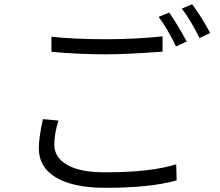

<svg xmlns="http://www.w3.org/2000/svg" viewBox="-20 -858 1040 906"><path d="M728.5 -778.3 778.3 -798.8Q811.5 -752 861.3 -662.1L810.5 -638.7Q769.5 -724.6 728.5 -778.3ZM837.9 -817.4 886.7 -837.9Q935.5 -771.5 971.7 -702.1L921.9 -678.7Q875 -770.5 837.9 -817.4ZM222.7 -613.3V-684.6Q330.1 -672.9 483.4 -672.9Q622.1 -672.9 747.1 -686.5V-614.3Q572.3 -601.6 484.4 -601.6Q356.4 -601.6 222.7 -613.3ZM182.6 -295.9 255.9 -289.1Q236.3 -227.5 236.3 -174.8Q236.3 -115.2 296.9 -80.1Q357.4 -44.9 474.6 -44.9Q694.3 -44.9 811.5 -83L813.5 -6.8Q690.4 28.3 476.6 28.3Q327.1 28.3 245.1 -20Q163.1 -68.4 163.1 -159.2Q163.1 -207 182.6 -295.9Z"/></svg>

Font: Gen Shin Gothic Normal
Style: Regular
Weight: 300
Designer: [Source Han Sans]
Ryoko NISHIZUKA  (kana & ideographs); Paul D. Hunt (Latin, Greek & Cyrillic); Wenlong ZHANG  (bopomofo
Version: Version 1.002.20150607